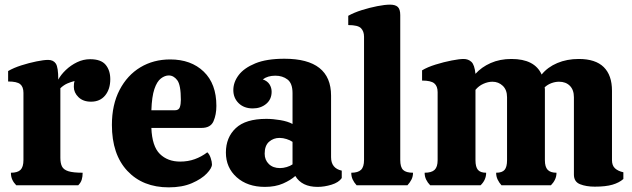

<svg xmlns="http://www.w3.org/2000/svg" viewBox="-20 -798 2724 827"><path d="M50 0Q39 -11 33 -24Q27 -37 27 -54Q56 -54 68.5 -66.5Q81 -79 81 -109V-398Q81 -424 67 -435.5Q53 -447 15 -447V-492Q39 -506 72 -516.5Q105 -527 137 -533.5Q169 -540 187 -540Q210 -540 220.5 -524Q231 -508 231 -455Q242 -476 263.5 -496.5Q285 -517 312 -530Q339 -543 368 -543Q415 -543 435 -519Q455 -495 455 -457Q455 -414 433 -387Q411 -360 372 -360Q338 -360 318 -379.5Q298 -399 298 -424Q298 -440 301 -449Q285 -445 270 -438.5Q255 -432 240 -418V-118Q240 -95 247 -81Q254 -67 274.5 -60.5Q295 -54 336 -54Q336 -37 332 -24Q328 -11 317 0Z M707 9Q595 9 528.5 -62Q462 -133 462 -260Q462 -347 495 -410.5Q528 -474 584.5 -508Q641 -542 713 -542Q803 -542 857.5 -489.5Q912 -437 912 -342Q912 -304 899.5 -275.5Q887 -247 848 -247H632Q635 -168 668.5 -135Q702 -102 756 -102Q790 -102 819 -112.5Q848 -123 873 -142Q882 -134 887.5 -117.5Q893 -101 893 -90Q893 -74 870.5 -50.5Q848 -27 806.5 -9Q765 9 707 9ZM632 -323H733Q750 -323 754.5 -336Q759 -349 759 -368Q759 -432 743.5 -452.5Q728 -473 707 -473Q690 -473 673 -460Q656 -447 645 -414.5Q634 -382 632 -323Z M1121 7Q1046 7 999.5 -34.5Q953 -76 953 -141Q953 -206 995.5 -246Q1038 -286 1127 -286Q1156 -286 1188 -280.5Q1220 -275 1240 -264V-397Q1240 -439 1218.5 -455.5Q1197 -472 1166 -472Q1133 -472 1112 -456Q1132 -449 1141 -434.5Q1150 -420 1150 -403Q1150 -370 1126.5 -350.5Q1103 -331 1069 -331Q1031 -331 1008 -353.5Q985 -376 985 -410Q985 -444 1008 -474.5Q1031 -505 1079.5 -525Q1128 -545 1205 -545Q1406 -545 1406 -386V-121Q1406 -73 1452 -63V-31Q1439 -12 1408 -2.5Q1377 7 1348 7Q1280 7 1252 -40Q1232 -22 1199 -7.5Q1166 7 1121 7ZM1186 -74Q1200 -74 1215 -78.5Q1230 -83 1240 -90V-187Q1230 -194 1214.5 -199Q1199 -204 1184 -204Q1158 -204 1139 -187.5Q1120 -171 1120 -136Q1120 -109 1138 -91.5Q1156 -74 1186 -74Z M1516 0Q1505 -12 1499 -25Q1493 -38 1493 -54Q1522 -54 1535 -66.5Q1548 -79 1548 -109V-640Q1548 -663 1535 -676.5Q1522 -690 1480 -690V-730Q1505 -744 1538.5 -754.5Q1572 -765 1605 -771.5Q1638 -778 1660 -778Q1683 -778 1693.5 -768Q1704 -758 1704 -733V-109Q1704 -78 1716.5 -66Q1729 -54 1759 -54Q1759 -38 1752.5 -25Q1746 -12 1735 0Z M2542 6Q2505 6 2478.5 -4.5Q2452 -15 2452 -46V-379Q2452 -411 2434.5 -428.5Q2417 -446 2388 -446Q2372 -446 2355.5 -440Q2339 -434 2326 -422Q2327 -418 2327 -414.5Q2327 -411 2327 -407V-108Q2327 -79 2339 -66.5Q2351 -54 2377 -54Q2377 -38 2370.5 -24.5Q2364 -11 2353 0H2140Q2130 -11 2123.5 -24.5Q2117 -38 2117 -54Q2143 -54 2153.5 -66.5Q2164 -79 2164 -108V-379Q2164 -411 2145.5 -428.5Q2127 -446 2101 -446Q2082 -446 2062 -437Q2042 -428 2028 -411V-108Q2028 -79 2038.5 -66.5Q2049 -54 2074 -54Q2074 -23 2050 0H1833Q1822 -11 1815.5 -24.5Q1809 -38 1809 -54Q1839 -54 1852 -66.5Q1865 -79 1865 -108V-401Q1865 -427 1850.5 -439Q1836 -451 1798 -451V-495Q1821 -509 1856.5 -520Q1892 -531 1925.5 -537.5Q1959 -544 1977 -544Q1997 -544 2010.5 -531.5Q2024 -519 2028 -480Q2054 -509 2093.5 -526.5Q2133 -544 2183 -544Q2283 -544 2313 -477Q2339 -509 2380.5 -526.5Q2422 -544 2473 -544Q2545 -544 2580.5 -509Q2616 -474 2616 -407V-108Q2616 -85 2629 -73Q2642 -61 2665 -56V-27Q2647 -11 2618 -2.5Q2589 6 2542 6Z"/></svg>

Font: Calistoga
Style: Regular
Weight: 400
Designer: Yvonne Schuttler, Eben Sorkin
Foundry: www.sorkintype.com
Version: Version 1.010; ttfautohint (v1.8.4.7-5d5b)